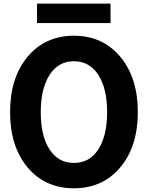

<svg xmlns="http://www.w3.org/2000/svg" viewBox="-20 -1013 810 1051"><path d="M182.6 -886.7V-993.2H585V-886.7ZM35.2 -399.4Q35.2 -587.9 131.3 -702.6Q227.5 -817.4 384.8 -817.4Q542 -817.4 638.2 -702.6Q734.4 -587.9 734.4 -399.4Q734.4 -210.9 638.2 -96.7Q542 17.6 384.8 17.6Q226.6 17.6 130.9 -96.7Q35.2 -210.9 35.2 -399.4ZM203.1 -399.4Q203.1 -269.5 251 -195.3Q298.8 -121.1 384.8 -121.1Q470.7 -121.1 518.6 -195.8Q566.4 -270.5 566.4 -399.4Q566.4 -527.3 518.6 -602.5Q470.7 -677.7 384.8 -677.7Q298.8 -677.7 251 -602.5Q203.1 -527.3 203.1 -399.4Z"/></svg>

Font: Gothic A1 Black
Style: Regular
Weight: 900
Version: Version 2.50